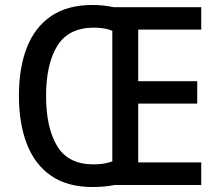

<svg xmlns="http://www.w3.org/2000/svg" viewBox="-20 -743 883 771"><path d="M351 -723Q397 -723 437 -714H788V-624H535V-417H772V-327H535V-91H788V0H440Q420 4 397.5 6Q375 8 352 8Q251 8 185.5 -37Q120 -82 88 -164.5Q56 -247 56 -359Q56 -471 88 -552.5Q120 -634 185.5 -678.5Q251 -723 351 -723ZM355 -632Q254 -631 209.5 -558Q165 -485 165 -358Q165 -230 209.5 -156.5Q254 -83 355 -83Q400 -83 431 -95V-619Q416 -626 396 -629Q376 -632 355 -632Z"/></svg>

Font: Noto Sans Malayalam SemiCondensed Medium
Style: Regular
Weight: 500
Width: 4
Designer: Jelle Bosma - Monotype Design Team
Foundry: Monotype Imaging Inc.
Version: Version 2.104; ttfautohint (v1.8.4.7-5d5b)